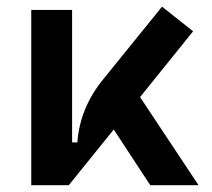

<svg xmlns="http://www.w3.org/2000/svg" viewBox="-20 -547 626 567"><path d="M72.3 0V-517.6H192.9V-126.5H208.5Q215.8 -229 286.1 -314.5L458.5 -527.3L550.3 -454.6L393.6 -260.3L566.4 0H423.8L315.9 -164.6L183.1 0Z"/></svg>

Font: CaskaydiaCove NF SemiBold
Style: Regular
Weight: 600
Designer: Aaron Bell
Foundry: Saja Typeworks
Version: Version 2111.001; VTT 6.35;Nerd Fonts 3.2.1